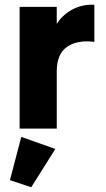

<svg xmlns="http://www.w3.org/2000/svg" viewBox="-20 -544 447 812"><path d="M379 -524V-367Q306 -376 263 -345.5Q220 -315 220 -242V0H63V-515H220V-443Q244 -481 285.5 -503.5Q327 -526 379 -524ZM112 248 22 218 70 35 214 86Z"/></svg>

Font: Freely
Style: Bold
Weight: 700
Designer: Kris Sowersby
Foundry: Klim Type Foundry
Version: Version 1.006;hotconv 1.0.113;makeotfexe 2.5.65598;200799169